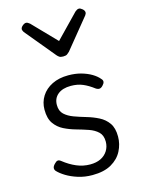

<svg xmlns="http://www.w3.org/2000/svg" viewBox="-128 -914 739 1006"><g transform="rotate(-15 242.0 -411.5)"><path d="M246 19Q204 19 168 7.5Q132 -4 106 -20Q80 -36 65 -52Q58 -60 59 -69.5Q60 -79 71 -90Q80 -100 88 -101.5Q96 -103 106 -95Q140 -68 175.5 -53Q211 -38 249 -38Q282 -38 306 -49.5Q330 -61 344 -83Q358 -105 358 -133Q358 -167 338.5 -185.5Q319 -204 288.5 -214.5Q258 -225 224 -234.5Q190 -244 160 -259Q130 -274 110.5 -301.5Q91 -329 91 -377Q91 -417 111.5 -449.5Q132 -482 169.5 -500.5Q207 -519 257 -519Q296 -519 327.5 -510Q359 -501 382.5 -487Q406 -473 420 -456Q429 -447 427.5 -438Q426 -429 417 -420Q408 -410 399 -409Q390 -408 379 -415Q349 -438 320.5 -450Q292 -462 256 -462Q211 -462 185.5 -441Q160 -420 160 -384Q160 -351 179.5 -333Q199 -315 229 -304Q259 -293 293.5 -283Q328 -273 358.5 -257.5Q389 -242 408 -215Q427 -188 427 -142Q427 -101 408 -64Q389 -27 349 -4Q309 19 246 19ZM402 -842Q410 -842 420.5 -833Q431 -824 431 -814Q431 -811 430 -808Q429 -805 425 -799L293 -637Q287 -631 280 -626Q273 -621 258 -621Q244 -621 237 -626Q230 -631 225 -637L91 -799Q88 -805 86.5 -808Q85 -811 85 -814Q85 -824 95.5 -833Q106 -842 115 -842Q120 -842 125 -839Q130 -836 135 -832L258 -705L381 -832Q386 -836 391 -839Q396 -842 402 -842Z"/></g></svg>

Font: Playwrite CL Light
Style: Regular
Weight: 300
Designer: Veronika Burian, José Scaglione
Foundry: TypeTogether
Version: Version 1.002